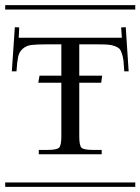

<svg xmlns="http://www.w3.org/2000/svg" viewBox="-29 -728 547 748"><path d="M498 -690.9H-8.8V-708H498ZM498 0H-8.8V-17.1H498ZM43.9 -581.1H445.8L442.9 -621.1L460.9 -622.1L472.2 -450.2H455.1Q453.6 -477.1 452.1 -491Q450.7 -504.9 446 -519Q441.4 -533.2 435.8 -538.6Q430.2 -543.9 417.7 -548.6Q405.3 -553.2 390.4 -554.2Q375.5 -555.2 350.1 -555.2H279.8V-433.1H369.1L365.2 -405.8H279.8V-196.8Q279.8 -161.6 288.3 -152.8Q296.9 -144 332 -144H367.2V-127H122.1V-144H157.2Q192.4 -144 201.2 -152.8Q210 -161.6 210 -196.8V-405.8H120.1L125 -433.1H210V-555.2H148.9Q110.8 -555.2 91.8 -552.5Q72.8 -549.8 59.3 -537.8Q45.9 -525.9 41.7 -506.8Q37.6 -487.8 35.2 -450.2H17.1L28.8 -622.1L45.9 -621.1Z"/></svg>

Font: FoglihtenFr01
Style: Regular
Weight: 500
Version: Version 0.68